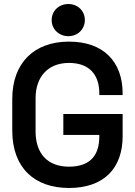

<svg xmlns="http://www.w3.org/2000/svg" viewBox="-20 -921 671 955"><path d="M237 -821C237 -775 274 -741 320 -741C366 -741 402 -775 402 -821C402 -868 366 -901 320 -901C274 -901 237 -868 237 -821ZM41 -271C41 -87 151 14 323 14C496 14 590 -83 590 -244V-354H295V-250H474V-242C474 -151 431 -92 323 -92C216 -92 157 -158 157 -267V-433C157 -538 218 -608 323 -608C426 -608 474 -548 474 -456V-448H590V-456C590 -615 494 -714 323 -714C149 -714 41 -607 41 -429Z"/></svg>

Font: Space Text SemiBold
Style: Regular
Weight: 600
Designer: Florian Karsten (Space Text), Colophon Foundry (Space Mono)
Foundry: Florian Karsten
Version: Version 1.003;PS 001.003;hotconv 1.0.88;makeotf.lib2.5.64775